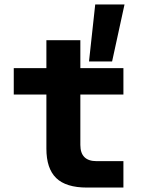

<svg xmlns="http://www.w3.org/2000/svg" viewBox="-20 -845 640 865"><path d="M381 -568 409 -825H541L485 -568ZM372 0Q277 0 233 -43Q189 -86 189 -175V-419H42V-538H189V-664H342V-538H536V-419H342V-192Q342 -119 415 -119H536V0Z"/></svg>

Font: Geist Mono ExtraBold
Style: Regular
Weight: 800
Monospace: yes
Designer: Basement.studio, Andrés Briganti, Mateo Zaragoza
Foundry: Basement.studio, Vercel, Andrés Briganti, Guido Ferreyra, Mateo Zaragoza
Version: Version 1.500; ttfautohint (v1.8.4.7-5d5b)